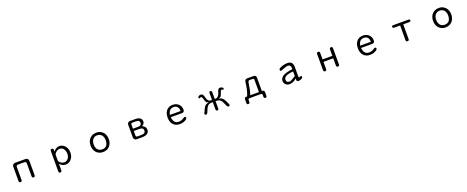

<svg xmlns="http://www.w3.org/2000/svg" viewBox="230 -2553 11541 4741"><g transform="rotate(-20 6000.0 -182.5)"><path d="M631.8 -27.3Q631.8 4.9 654.3 12.7Q661.1 15.6 670.9 15.6Q691.4 15.6 701.7 5.4Q711.9 -4.9 711.9 -27.3V-407.2Q711.9 -436.5 690.4 -457.5Q668.9 -478.5 637.7 -478.5H362.3Q331.1 -478.5 310.1 -457.5Q289.1 -436.5 289.1 -407.2V-27.3Q289.1 -4.9 299.3 5.4Q309.6 15.6 329.1 15.6Q348.6 15.6 358.9 5.4Q369.1 -4.9 369.1 -27.3V-365.2Q369.1 -400.4 395.5 -410.2Q404.3 -413.1 415 -413.1H585Q607.4 -412.1 619.6 -400.4Q631.8 -388.7 631.8 -365.2Z M1373 -406.2V-456.1Q1373 -480.5 1356.4 -488.3Q1347.7 -493.2 1334 -493.2Q1313.5 -493.2 1303.2 -482.9Q1293 -472.7 1293 -452.1V80.1Q1293 107.4 1304.7 119.1Q1314.5 128.9 1333 128.9Q1358.4 128.9 1367.2 109.4Q1373 98.6 1373 80.1V-85Q1384.8 -72.3 1386.7 -71.3Q1448.2 -8.8 1527.3 -8.8Q1584 -8.8 1631.3 -39.6Q1678.7 -70.3 1706.1 -125Q1734.4 -180.7 1734.4 -252Q1734.4 -343.8 1686.5 -409.2Q1663.1 -442.4 1630.9 -462.9Q1583 -493.2 1527.3 -493.2Q1451.2 -493.2 1383.8 -418.9ZM1373 -175.8V-310.5Q1373 -344.7 1407.2 -379.9Q1423.8 -396.5 1447.3 -409.2Q1479.5 -426.8 1512.7 -426.8Q1574.2 -426.8 1613.3 -378.9Q1627.9 -360.4 1637.7 -335.9Q1653.3 -295.9 1653.3 -250.5Q1653.3 -205.1 1638.7 -165Q1622.1 -124 1589.8 -98.6Q1557.6 -73.2 1513.7 -73.2Q1480.5 -73.2 1450.2 -86.9Q1415 -104.5 1394.5 -127.9Q1373 -153.3 1373 -175.8Z M2503.9 -493.2Q2396.5 -493.2 2331.1 -426.8Q2260.7 -357.4 2260.7 -239.3Q2260.7 -164.1 2291 -105.5Q2320.3 -48.8 2374.5 -16.6Q2428.7 15.6 2500 15.6Q2569.3 15.6 2623.5 -16.1Q2677.7 -47.9 2708 -106Q2738.3 -164.1 2738.3 -239.3Q2738.3 -357.4 2667 -428.7Q2648.4 -446.3 2624 -461.9Q2572.3 -493.2 2503.9 -493.2ZM2497.1 -423.8Q2571.3 -423.8 2614.3 -375Q2657.2 -325.2 2657.2 -241.2Q2657.2 -139.6 2610.4 -92.8Q2571.3 -53.7 2500 -53.7Q2427.7 -53.7 2384.8 -103.5Q2341.8 -153.3 2341.8 -238.3Q2341.8 -332 2392.6 -382.8Q2433.6 -423.8 2497.1 -423.8Z M3713.9 -130.9Q3713.9 -149.4 3710 -165Q3696.3 -221.7 3629.9 -250L3619.1 -254.9L3629.9 -261.7Q3689.5 -295.9 3689.5 -353.5Q3689.5 -406.2 3659.2 -436.5Q3617.2 -478.5 3518.6 -478.5H3380.9Q3350.6 -478.5 3330.1 -457Q3309.6 -437.5 3309.6 -408.2V-69.3Q3309.6 -40 3331.1 -19.5Q3351.6 1 3380.9 2H3530.3Q3713.9 -1 3713.9 -130.9ZM3593.8 -297.9Q3570.3 -274.4 3518.6 -274.4H3386.7V-384.8Q3387.7 -401.4 3396.5 -410.6Q3405.3 -419.9 3422.9 -419.9H3518.6Q3572.3 -419.9 3594.7 -397.5Q3612.3 -379.9 3612.3 -348.1Q3612.3 -316.4 3593.8 -297.9ZM3386.7 -214.8H3510.7Q3577.1 -214.8 3600.6 -202.1Q3636.7 -184.6 3636.7 -135.7Q3636.7 -102.5 3618.2 -83Q3591.8 -57.6 3531.2 -57.6H3422.9Q3405.3 -57.6 3396.5 -66.9Q3387.7 -76.2 3386.7 -92.8Z M4510.7 -48.8Q4379.9 -48.8 4362.3 -214.8L4361.3 -221.7H4653.3Q4687.5 -221.7 4704.1 -238.3Q4720.7 -254.9 4720.7 -289.1Q4720.7 -355.5 4685.5 -407.2Q4661.1 -443.4 4621.1 -465.8Q4572.3 -494.1 4508.8 -494.1Q4413.1 -494.1 4353.5 -434.6Q4327.1 -408.2 4310.5 -372.1Q4284.2 -315.4 4284.2 -241.2Q4284.2 -125 4344.7 -54.7Q4405.3 15.6 4515.6 15.6Q4565.4 15.6 4612.3 1Q4670.9 -17.6 4699.2 -45.9Q4714.8 -60.5 4714.8 -76.2Q4714.8 -92.8 4706.5 -101.1Q4698.2 -109.4 4681.6 -109.4Q4669.9 -109.4 4650.4 -94.7Q4585.9 -48.8 4510.7 -48.8ZM4362.3 -289.1Q4390.6 -432.6 4508.8 -432.6Q4568.4 -432.6 4602.5 -399.4Q4638.7 -363.3 4641.6 -288.1L4642.6 -282.2H4360.4Z M5455.1 -274.4Q5448.2 -273.4 5436.5 -273.4Q5393.6 -273.4 5366.2 -304.7Q5339.8 -335 5322.3 -412.1Q5311.5 -454.1 5292.5 -473.6Q5273.4 -493.2 5246.1 -493.2Q5210 -493.2 5184.6 -472.7Q5168.9 -460 5168.9 -443.4Q5168.9 -420.9 5180.7 -417Q5186.5 -415 5188.5 -416Q5194.3 -418 5201.2 -421.9Q5223.6 -433.6 5227.5 -433.6Q5228.5 -433.6 5228.5 -432.6Q5253.9 -432.6 5266.6 -384.8Q5289.1 -301.8 5311.5 -273.4Q5321.3 -263.7 5349.6 -255.9L5374 -250L5349.6 -244.1Q5310.5 -234.4 5286.1 -217.3Q5261.7 -200.2 5244.6 -173.8Q5227.5 -147.5 5205.1 -97.7L5185.5 -54.7Q5169.9 -27.3 5169.9 -13.2Q5169.9 1 5176.8 7.8Q5185.5 16.6 5206.1 16.6Q5220.7 16.6 5233.9 2.9Q5247.1 -10.7 5258.8 -43Q5297.9 -156.2 5343.8 -190.4Q5377 -216.8 5458 -216.8H5463.9V-29.3Q5464.8 -3.9 5474.6 6.8Q5483.4 15.6 5500 15.6Q5516.6 15.6 5525.4 6.8Q5536.1 -3.9 5536.1 -29.3V-216.8H5542Q5602.5 -216.8 5635.7 -200.2Q5669.9 -182.6 5691.4 -146.5Q5712.9 -110.4 5746.1 -29.3Q5755.9 -6.8 5767.1 4.9Q5778.3 16.6 5793 16.6Q5813.5 16.6 5822.3 7.8Q5829.1 1 5829.1 -11.7Q5829.1 -28.3 5814.5 -56.6L5778.3 -131.8Q5751 -183.6 5731.4 -203.1Q5702.1 -232.4 5650.4 -244.1L5619.1 -251L5650.4 -255.9Q5694.3 -264.6 5716.8 -331.1Q5738.3 -407.2 5756.8 -425.8Q5763.7 -432.6 5770.5 -432.6Q5777.3 -432.6 5787.1 -427.7Q5806.6 -417 5811.5 -416Q5819.3 -416 5823.2 -420.9Q5830.1 -426.8 5830.1 -442.4Q5830.1 -459 5819.3 -468.8Q5778.3 -490.2 5754.9 -493.2Q5697.3 -493.2 5676.8 -411.1Q5651.4 -304.7 5592.8 -280.3Q5576.2 -273.4 5556.6 -273.4Q5555.7 -273.4 5544.9 -274.4H5536.1V-448.2Q5536.1 -473.6 5525.4 -484.4Q5516.6 -493.2 5500 -493.2Q5483.4 -493.2 5474.6 -484.4Q5463.9 -473.6 5463.9 -448.2V-274.4Z M6309.6 -59.6H6290Q6261.7 -59.6 6248.5 -46.4Q6235.4 -33.2 6235.4 -8.8Q6235.4 -6.8 6235.4 -4.9V89.8Q6235.4 109.4 6245.1 119.1Q6254.9 128.9 6274.4 128.9Q6302.7 128.9 6309.6 107.4Q6312.5 100.6 6312.5 89.8V39.1Q6312.5 21.5 6322.3 11.7Q6332 2 6349.6 2H6647.5Q6674.8 2 6681.6 23.4Q6683.6 30.3 6683.6 39.1V89.8Q6683.6 109.4 6693.4 119.1Q6703.1 128.9 6722.7 128.9Q6735.4 128.9 6741.7 125.5Q6748 122.1 6751 119.1Q6753.9 116.2 6755.9 112.3Q6760.7 103.5 6760.7 89.8V-4.9Q6760.7 -6.8 6760.7 -7.8Q6760.7 -32.2 6747.1 -45.9Q6733.4 -59.6 6702.1 -59.6H6696.3V-411.1Q6696.3 -460 6657.2 -473.6Q6644.5 -477.5 6626 -478.5H6461.9Q6430.7 -478.5 6414.6 -461.9Q6398.4 -445.3 6392.6 -415Q6374 -218.8 6309.6 -59.6ZM6619.1 -59.6H6389.6L6392.6 -67.4Q6431.6 -176.8 6454.1 -342.8Q6464.8 -416 6492.2 -418H6583Q6600.6 -418 6609.9 -408.7Q6619.1 -399.4 6619.1 -381.8Z M7680.7 -61.5Q7664.1 -61.5 7664.1 -96.7V-346.7Q7663.1 -457 7584 -484.4Q7558.6 -493.2 7524.4 -493.2Q7416 -493.2 7322.3 -444.3Q7287.1 -426.8 7287.1 -401.4Q7287.1 -374 7303.7 -368.2Q7308.6 -366.2 7314.5 -366.2Q7324.2 -366.2 7340.8 -375Q7474.6 -428.7 7502 -428.7Q7503.9 -428.7 7504.9 -427.7Q7586.9 -427.7 7586.9 -336.9V-307.6H7582Q7317.4 -281.2 7270.5 -168.9Q7259.8 -144.5 7259.8 -116.2Q7259.8 -59.6 7299.8 -22Q7339.8 15.6 7404.3 15.6Q7493.2 15.6 7577.1 -57.6L7586.9 -66.4V-24.4Q7586.9 -5.9 7597.7 4.9Q7608.4 15.6 7636.2 15.6Q7664.1 15.6 7691.4 4.9Q7719.7 -4.9 7734.9 -20Q7750 -35.2 7750 -49.8Q7750 -71.3 7735.4 -76.2Q7730.5 -78.1 7726.1 -78.1Q7721.7 -78.1 7719.7 -77.6Q7717.8 -77.1 7715.8 -76.2Q7711.9 -74.2 7703.1 -69.3Q7686.5 -61.5 7680.7 -61.5ZM7337.9 -121.1Q7337.9 -231.4 7580.1 -250L7586.9 -251V-132.8Q7586.9 -127 7578.1 -122.1Q7455.1 -44.9 7423.8 -44.9Q7420.9 -44.9 7418.9 -45.9Q7377 -45.9 7357.4 -65.4Q7337.9 -85 7337.9 -121.1Z M8628.9 -449.2V-281.2H8372.1V-449.2Q8372.1 -473.6 8361.8 -483.9Q8351.6 -494.1 8332 -494.1Q8312.5 -494.1 8301.8 -483.4Q8291 -472.7 8291 -449.2V-28.3Q8291 4.9 8314.5 12.7Q8321.3 15.6 8332 15.6Q8351.6 15.6 8361.8 5.4Q8372.1 -4.9 8372.1 -28.3V-216.8H8628.9V-28.3Q8628.9 4.9 8651.4 12.7Q8658.2 15.6 8668 15.6Q8688.5 15.6 8698.7 5.4Q8709 -4.9 8709 -28.3V-449.2Q8709 -483.4 8685.5 -491.2Q8677.7 -494.1 8669.4 -494.1Q8661.1 -494.1 8656.2 -492.2Q8646.5 -490.2 8640.6 -484.4Q8628.9 -473.6 8628.9 -449.2Z M9510.7 -48.8Q9379.9 -48.8 9362.3 -214.8L9361.3 -221.7H9653.3Q9687.5 -221.7 9704.1 -238.3Q9720.7 -254.9 9720.7 -289.1Q9720.7 -355.5 9685.5 -407.2Q9661.1 -443.4 9621.1 -465.8Q9572.3 -494.1 9508.8 -494.1Q9413.1 -494.1 9353.5 -434.6Q9327.1 -408.2 9310.5 -372.1Q9284.2 -315.4 9284.2 -241.2Q9284.2 -125 9344.7 -54.7Q9405.3 15.6 9515.6 15.6Q9565.4 15.6 9612.3 1Q9670.9 -17.6 9699.2 -45.9Q9714.8 -60.5 9714.8 -76.2Q9714.8 -92.8 9706.5 -101.1Q9698.2 -109.4 9681.6 -109.4Q9669.9 -109.4 9650.4 -94.7Q9585.9 -48.8 9510.7 -48.8ZM9362.3 -289.1Q9390.6 -432.6 9508.8 -432.6Q9568.4 -432.6 9602.5 -399.4Q9638.7 -363.3 9641.6 -288.1L9642.6 -282.2H9360.4Z M10537.1 -7.8Q10540 -16.6 10540 -28.3V-413.1H10696.3Q10719.7 -413.1 10730.5 -423.8Q10738.3 -431.6 10738.3 -446.3Q10738.3 -460.9 10730.5 -467.8Q10720.7 -478.5 10696.3 -478.5H10301.8Q10278.3 -478.5 10268.6 -468.8Q10260.7 -460.9 10260.7 -446.3Q10260.7 -431.6 10269.5 -422.9Q10279.3 -413.1 10301.8 -413.1H10458V-28.3Q10458 -22.5 10459 -17.6Q10460 -12.7 10460.9 -7.8Q10468.8 15.6 10499 15.6Q10529.3 15.6 10537.1 -7.8Z M11503.9 -493.2Q11396.5 -493.2 11331.1 -426.8Q11260.7 -357.4 11260.7 -239.3Q11260.7 -164.1 11291 -105.5Q11320.3 -48.8 11374.5 -16.6Q11428.7 15.6 11500 15.6Q11569.3 15.6 11623.5 -16.1Q11677.7 -47.9 11708 -106Q11738.3 -164.1 11738.3 -239.3Q11738.3 -357.4 11667 -428.7Q11648.4 -446.3 11624 -461.9Q11572.3 -493.2 11503.9 -493.2ZM11497.1 -423.8Q11571.3 -423.8 11614.3 -375Q11657.2 -325.2 11657.2 -241.2Q11657.2 -139.6 11610.4 -92.8Q11571.3 -53.7 11500 -53.7Q11427.7 -53.7 11384.8 -103.5Q11341.8 -153.3 11341.8 -238.3Q11341.8 -332 11392.6 -382.8Q11433.6 -423.8 11497.1 -423.8Z"/></g></svg>

Font: FakePearl
Style: Light
Weight: 350
Version: Version 1.2